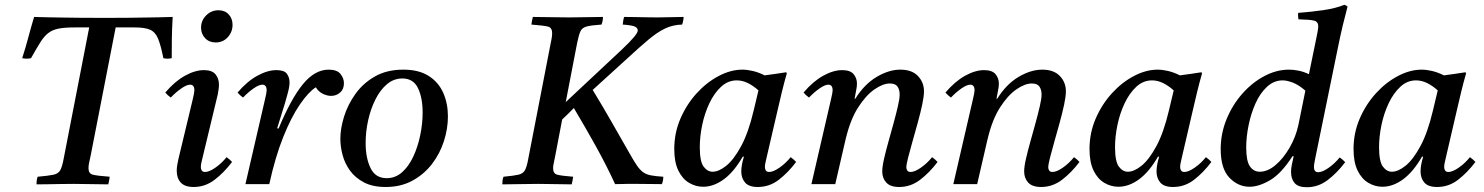

<svg xmlns="http://www.w3.org/2000/svg" viewBox="-20 -772 6221 805"><path d="M73 -528Q87 -571 98.5 -614.5Q110 -658 123 -701Q153 -700 180 -699.5Q207 -699 238.5 -698.5Q270 -698 313.5 -697.5Q357 -697 420 -697Q478 -697 518.5 -697.5Q559 -698 590 -698.5Q621 -699 647.5 -699.5Q674 -700 704 -701Q701 -649 700.5 -608Q700 -567 700 -528Q682 -524 665 -528Q654 -583 642.5 -610.5Q631 -638 609 -647.5Q587 -657 545 -657H465L360 -119Q356 -101 353.5 -89Q351 -77 351 -67Q351 -45 368 -40Q385 -35 440 -31Q439 -24 437.5 -15Q436 -6 434 1Q405 1 364.5 0Q324 -1 289 -1Q265 -1 235.5 -0.5Q206 0 179 0.5Q152 1 133 1Q133 -6 134 -15Q135 -24 138 -31Q184 -35 204.5 -39.5Q225 -44 233 -59Q241 -74 247 -107L354 -657H293Q251 -657 225.5 -652Q200 -647 182.5 -633.5Q165 -620 149 -594.5Q133 -569 110 -528Q91 -524 73 -528Z M930 -113Q943 -104 953 -93Q919 -48 879.5 -18Q840 12 792 12Q755 12 738 -6.5Q721 -25 721 -56Q721 -67 723 -79.5Q725 -92 728 -105L788 -355Q795 -384 795 -393Q795 -417 777 -417Q763 -417 740.5 -401.5Q718 -386 696 -363Q689 -368 683.5 -373Q678 -378 673 -384Q713 -431 755.5 -454.5Q798 -478 835 -478Q869 -478 883.5 -460.5Q898 -443 898 -417Q898 -408 896.5 -397.5Q895 -387 893 -376L829 -110Q828 -103 825 -92.5Q822 -82 822 -72Q822 -63 826 -57Q830 -51 840 -51Q857 -51 883 -69Q909 -87 930 -113ZM884 -594Q857 -594 840 -612Q823 -630 823 -656Q823 -686 844.5 -707.5Q866 -729 896 -729Q923 -729 939 -711.5Q955 -694 955 -668Q955 -638 935 -616Q915 -594 884 -594Z M1109 0H1009L1091 -355Q1098 -384 1098 -393Q1098 -417 1080 -417Q1066 -417 1043.5 -401.5Q1021 -386 999 -363Q992 -368 986.5 -373Q981 -378 976 -384Q1016 -431 1059 -454.5Q1102 -478 1139 -478Q1172 -478 1183 -462.5Q1194 -447 1194 -426Q1194 -413 1190 -395.5Q1186 -378 1174 -337L1142 -234L1148 -233Q1200 -358 1250 -419Q1300 -480 1358 -480Q1393 -480 1407.5 -462Q1422 -444 1422 -423Q1422 -398 1406 -384Q1390 -370 1368 -370Q1352 -370 1334 -378.5Q1316 -387 1304 -406Q1273 -386 1237 -333.5Q1201 -281 1167.5 -197.5Q1134 -114 1109 0Z M1858 -284Q1858 -233 1841.5 -181Q1825 -129 1792 -85.5Q1759 -42 1710 -15Q1661 12 1597 12Q1543 12 1506.5 -7Q1470 -26 1448 -56Q1426 -86 1416.5 -121.5Q1407 -157 1407 -190Q1407 -233 1422.5 -283Q1438 -333 1470 -378Q1502 -423 1552 -451.5Q1602 -480 1671 -480Q1736 -480 1777.5 -453.5Q1819 -427 1838.5 -382.5Q1858 -338 1858 -284ZM1752 -300Q1752 -362 1732.5 -402.5Q1713 -443 1667 -443Q1631 -443 1602.5 -419Q1574 -395 1554 -355Q1534 -315 1523.5 -267.5Q1513 -220 1513 -172Q1513 -110 1533.5 -67.5Q1554 -25 1601 -25Q1638 -25 1666 -50Q1694 -75 1713 -116Q1732 -157 1742 -205.5Q1752 -254 1752 -300Z M2559 0Q2522 -80 2479 -157.5Q2436 -235 2386 -319Q2373 -306 2360.5 -293.5Q2348 -281 2337 -271L2308 -119Q2305 -102 2302 -89.5Q2299 -77 2299 -67Q2299 -45 2315 -40Q2331 -35 2383 -31Q2382 -24 2380.5 -15Q2379 -6 2377 1Q2348 1 2310 0Q2272 -1 2237 -1Q2200 -1 2157 0Q2114 1 2086 1Q2086 -6 2087 -15Q2088 -24 2091 -31Q2134 -35 2153.5 -39.5Q2173 -44 2181 -58.5Q2189 -73 2195 -107L2287 -581Q2291 -599 2293 -611.5Q2295 -624 2295 -633Q2295 -656 2277.5 -660.5Q2260 -665 2208 -669Q2210 -685 2214 -701Q2243 -701 2286 -700Q2329 -699 2366 -699Q2400 -699 2440 -700Q2480 -701 2508 -701Q2508 -684 2502 -669Q2459 -666 2440 -661Q2421 -656 2414 -641.5Q2407 -627 2400 -593L2352 -344L2587 -564Q2654 -627 2654 -644Q2654 -654 2643 -660Q2632 -666 2591 -669Q2592 -677 2593 -685Q2594 -693 2597 -701Q2614 -701 2640.5 -700.5Q2667 -700 2693.5 -699.5Q2720 -699 2736 -699Q2768 -699 2794.5 -700Q2821 -701 2846 -701Q2846 -686 2840 -669Q2801 -668 2768.5 -652.5Q2736 -637 2699 -606Q2662 -575 2609 -526L2465 -395Q2510 -321 2545.5 -258.5Q2581 -196 2619 -130Q2637 -98 2649.5 -79.5Q2662 -61 2675 -51Q2688 -41 2708 -37Q2728 -33 2761 -31Q2761 -14 2755 0Q2736 0 2709 -0.5Q2682 -1 2655 -1Q2628 -1 2610 -1Q2599 -1 2586 -0.5Q2573 0 2559 0Z M2928 11Q2897 11 2869 -5.5Q2841 -22 2824 -57Q2807 -92 2807 -147Q2807 -215 2833 -275Q2859 -335 2901 -381Q2943 -427 2993.5 -453.5Q3044 -480 3093 -480Q3112 -480 3136 -474.5Q3160 -469 3186 -456Q3207 -459 3229.5 -462Q3252 -465 3276 -469L3279 -465Q3267 -423 3258 -385.5Q3249 -348 3240 -309L3194 -111Q3193 -104 3190 -93Q3187 -82 3187 -72Q3187 -63 3191 -57Q3195 -51 3205 -51Q3222 -51 3248 -69Q3274 -87 3295 -113Q3308 -104 3318 -93Q3284 -48 3245 -18Q3206 12 3157 12Q3120 12 3104 -6.5Q3088 -25 3088 -53Q3088 -80 3099 -115H3094Q3057 -51 3014.5 -20Q2972 11 2928 11ZM3160 -393Q3139 -412 3116 -423.5Q3093 -435 3069 -435Q3032 -435 3003 -408Q2974 -381 2954 -338.5Q2934 -296 2924 -247.5Q2914 -199 2914 -155Q2914 -95 2930 -73.5Q2946 -52 2968 -52Q2994 -52 3025.5 -77.5Q3057 -103 3087.5 -159.5Q3118 -216 3140 -309Z M3524 -182 3482 0H3382L3464 -355Q3471 -384 3471 -393Q3471 -417 3453 -417Q3439 -417 3416.5 -401.5Q3394 -386 3372 -363Q3365 -368 3359.5 -373Q3354 -378 3349 -384Q3389 -431 3431.5 -454.5Q3474 -478 3511 -478Q3545 -478 3559 -461Q3573 -444 3573 -421Q3573 -409 3569.5 -392.5Q3566 -376 3563 -358H3566Q3604 -419 3655.5 -449.5Q3707 -480 3755 -480Q3803 -480 3828.5 -453.5Q3854 -427 3854 -389Q3854 -368 3846.5 -333Q3839 -298 3828 -258Q3817 -218 3806 -179.5Q3795 -141 3787.5 -111.5Q3780 -82 3780 -70Q3780 -63 3784 -57Q3788 -51 3798 -51Q3815 -51 3841 -69Q3867 -87 3888 -113Q3901 -104 3911 -93Q3877 -48 3837.5 -18Q3798 12 3750 12Q3713 12 3696 -6.5Q3679 -25 3679 -53Q3679 -73 3686.5 -106Q3694 -139 3705 -178Q3716 -217 3726.5 -255.5Q3737 -294 3744.5 -326Q3752 -358 3752 -376Q3752 -396 3743 -409Q3734 -422 3711 -422Q3682 -422 3646 -397Q3610 -372 3577.5 -321Q3545 -270 3526 -190Z M4119 -182 4077 0H3977L4059 -355Q4066 -384 4066 -393Q4066 -417 4048 -417Q4034 -417 4011.5 -401.5Q3989 -386 3967 -363Q3960 -368 3954.5 -373Q3949 -378 3944 -384Q3984 -431 4026.5 -454.5Q4069 -478 4106 -478Q4140 -478 4154 -461Q4168 -444 4168 -421Q4168 -409 4164.5 -392.5Q4161 -376 4158 -358H4161Q4199 -419 4250.5 -449.5Q4302 -480 4350 -480Q4398 -480 4423.5 -453.5Q4449 -427 4449 -389Q4449 -368 4441.5 -333Q4434 -298 4423 -258Q4412 -218 4401 -179.5Q4390 -141 4382.5 -111.5Q4375 -82 4375 -70Q4375 -63 4379 -57Q4383 -51 4393 -51Q4410 -51 4436 -69Q4462 -87 4483 -113Q4496 -104 4506 -93Q4472 -48 4432.5 -18Q4393 12 4345 12Q4308 12 4291 -6.5Q4274 -25 4274 -53Q4274 -73 4281.5 -106Q4289 -139 4300 -178Q4311 -217 4321.5 -255.5Q4332 -294 4339.5 -326Q4347 -358 4347 -376Q4347 -396 4338 -409Q4329 -422 4306 -422Q4277 -422 4241 -397Q4205 -372 4172.5 -321Q4140 -270 4121 -190Z M4669 11Q4638 11 4610 -5.5Q4582 -22 4565 -57Q4548 -92 4548 -147Q4548 -215 4574 -275Q4600 -335 4642 -381Q4684 -427 4734.5 -453.5Q4785 -480 4834 -480Q4853 -480 4877 -474.5Q4901 -469 4927 -456Q4948 -459 4970.5 -462Q4993 -465 5017 -469L5020 -465Q5008 -423 4999 -385.5Q4990 -348 4981 -309L4935 -111Q4934 -104 4931 -93Q4928 -82 4928 -72Q4928 -63 4932 -57Q4936 -51 4946 -51Q4963 -51 4989 -69Q5015 -87 5036 -113Q5049 -104 5059 -93Q5025 -48 4986 -18Q4947 12 4898 12Q4861 12 4845 -6.5Q4829 -25 4829 -53Q4829 -80 4840 -115H4835Q4798 -51 4755.5 -20Q4713 11 4669 11ZM4901 -393Q4880 -412 4857 -423.5Q4834 -435 4810 -435Q4773 -435 4744 -408Q4715 -381 4695 -338.5Q4675 -296 4665 -247.5Q4655 -199 4655 -155Q4655 -95 4671 -73.5Q4687 -52 4709 -52Q4735 -52 4766.5 -77.5Q4798 -103 4828.5 -159.5Q4859 -216 4881 -309Z M5404 -117H5399Q5352 -44 5305 -16.5Q5258 11 5219 11Q5171 11 5134.5 -27Q5098 -65 5098 -147Q5098 -212 5122.5 -272Q5147 -332 5188.5 -379Q5230 -426 5281 -453Q5332 -480 5384 -480Q5404 -480 5425.5 -475.5Q5447 -471 5468 -461L5500 -617Q5503 -631 5505 -643Q5507 -655 5507 -662Q5507 -681 5489.5 -685.5Q5472 -690 5424 -691Q5423 -698 5422.5 -704.5Q5422 -711 5423 -718Q5477 -722 5528.5 -729.5Q5580 -737 5617 -752L5630 -745Q5620 -708 5609.5 -664Q5599 -620 5588 -565L5495 -111Q5494 -104 5491.5 -92.5Q5489 -81 5489 -72Q5489 -50 5507 -50Q5524 -50 5550 -68Q5576 -86 5597 -112Q5610 -103 5620 -92Q5586 -47 5546.5 -17Q5507 13 5459 13Q5423 13 5408 -4.5Q5393 -22 5393 -51Q5393 -65 5396 -80Q5399 -95 5404 -117ZM5424 -249 5453 -392Q5424 -417 5399.5 -426Q5375 -435 5358 -435Q5321 -435 5292 -408Q5263 -381 5244 -338.5Q5225 -296 5215 -247Q5205 -198 5205 -154Q5205 -97 5220.5 -74.5Q5236 -52 5262 -52Q5295 -52 5328 -80Q5361 -108 5387 -153Q5413 -198 5424 -249Z M5776 11Q5745 11 5717 -5.5Q5689 -22 5672 -57Q5655 -92 5655 -147Q5655 -215 5681 -275Q5707 -335 5749 -381Q5791 -427 5841.5 -453.5Q5892 -480 5941 -480Q5960 -480 5984 -474.5Q6008 -469 6034 -456Q6055 -459 6077.5 -462Q6100 -465 6124 -469L6127 -465Q6115 -423 6106 -385.5Q6097 -348 6088 -309L6042 -111Q6041 -104 6038 -93Q6035 -82 6035 -72Q6035 -63 6039 -57Q6043 -51 6053 -51Q6070 -51 6096 -69Q6122 -87 6143 -113Q6156 -104 6166 -93Q6132 -48 6093 -18Q6054 12 6005 12Q5968 12 5952 -6.5Q5936 -25 5936 -53Q5936 -80 5947 -115H5942Q5905 -51 5862.5 -20Q5820 11 5776 11ZM6008 -393Q5987 -412 5964 -423.5Q5941 -435 5917 -435Q5880 -435 5851 -408Q5822 -381 5802 -338.5Q5782 -296 5772 -247.5Q5762 -199 5762 -155Q5762 -95 5778 -73.5Q5794 -52 5816 -52Q5842 -52 5873.5 -77.5Q5905 -103 5935.5 -159.5Q5966 -216 5988 -309Z"/></svg>

Font: Tiro Kannada
Style: Italic
Weight: 400
Italic angle: -11°
Designer: Kannada: John Hudson & Fiona Ross, assisted by Kaja Sojewska. Latin: John Hudson with Paul Hanslow, assisted by Kaja Soj
Foundry: Tiro Typeworks Ltd.
Version: Version 1.52